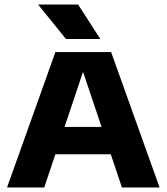

<svg xmlns="http://www.w3.org/2000/svg" viewBox="-20 -824 732 844"><path d="M11 0 223.5 -595H468.5L681.5 0H516L337 -532H353L174.5 0ZM181.5 -146 219 -266H472.5L509.5 -146ZM270 -652.5 147.5 -804H323.5L421 -652.5Z"/></svg>

Font: Encode Sans SC SemiExpanded
Style: Bold
Weight: 700
Width: 6
Designer: Multiple Designers
Foundry: Impallari Type
Version: Version 3.002